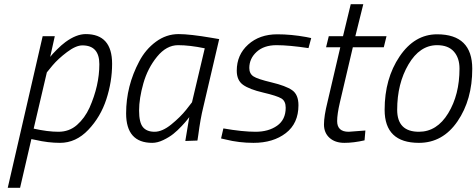

<svg xmlns="http://www.w3.org/2000/svg" viewBox="-20 -673 2278 918"><path d="M390 -510C360 -510 327.7 -497.3 293 -472C280.3 -462.7 266.5 -450.5 251.5 -435.5C236.5 -420.5 226 -409 220 -401L242 -500H184L17 225H76L130 -8L150 -4C190 5.3 229 10 267 10C317.7 10 362.7 -10.7 402 -52C441.3 -93.3 470.2 -142.2 488.5 -198.5C506.8 -254.8 516 -311.3 516 -368C516 -462.7 474 -510 390 -510ZM374 -456C428 -456 455 -426 455 -366C455 -298 439.3 -228.7 408 -158C392.7 -124.7 372.7 -97.2 348 -75.5C323.3 -53.8 293.8 -43 259.5 -43C225.2 -43 185.7 -48 141 -58L204 -327L231 -360C249 -381.3 272.2 -402.7 300.5 -424C328.8 -445.3 353.3 -456 374 -456Z M708 10C724.7 10 742.3 5.5 761 -3.5C779.7 -12.5 795.7 -22.3 809 -33C822.3 -43.7 835.5 -56 848.5 -70C861.5 -84 870.2 -93.8 874.5 -99.5L885 -113C882.3 -99 876 -61 866 1L924 -1L928 -27C934.7 -79 942.7 -123.7 952 -161L1028 -486L993 -492C923 -504 870 -510 834 -510C794.7 -510 758.5 -497.8 725.5 -473.5C692.5 -449.2 666 -418 646 -380C604 -301.3 583 -218.3 583 -131C583 -37 624.7 10 708 10ZM959 -442 898 -184 870 -148C851.3 -124.7 827.7 -101.3 799 -78C770.3 -54.7 743.7 -43 719 -43C694.3 -43 675.8 -50.3 663.5 -65C651.2 -79.7 645 -106.2 645 -144.5C645 -182.8 651.8 -226.2 665.5 -274.5C679.2 -322.8 701 -365.3 731 -402C761 -438.7 794.5 -457 831.5 -457C868.5 -457 911 -452 959 -442Z M1455 -443 1468 -491 1444 -496C1396 -504.7 1350 -509 1306 -509C1249.3 -509 1202.8 -492.7 1166.5 -460C1130.2 -427.3 1112 -385.7 1112 -335C1112 -304.3 1122 -281.8 1142 -267.5C1162 -253.2 1194 -240.8 1238 -230.5C1282 -220.2 1311 -210.8 1325 -202.5C1339 -194.2 1346 -179.3 1346 -158C1346 -120 1332.3 -91.3 1305 -72C1277.7 -52.7 1243.3 -43 1202 -43C1160.7 -43 1109.3 -48.3 1048 -59L1037 -11L1059 -6C1101.7 4.7 1146 10 1192 10C1254.7 10 1306.2 -5.5 1346.5 -36.5C1386.8 -67.5 1407 -112 1407 -170C1407 -204 1396.8 -228 1376.5 -242C1356.2 -256 1323.5 -268.3 1278.5 -279C1233.5 -289.7 1204.5 -299.3 1191.5 -308C1178.5 -316.7 1172 -330 1172 -348C1172 -378 1183.7 -403.7 1207 -425C1230.3 -446.3 1262 -457 1302 -457C1342 -457 1393 -452.3 1455 -443Z M1592 -94C1592 -116 1596.3 -145.7 1605 -183L1667 -447H1815L1828 -500H1679L1717 -653H1657L1620 -500H1552L1539 -447H1607L1546 -186C1534.7 -140.7 1529 -104.7 1529 -78C1529 -51.3 1537.8 -30 1555.5 -14C1573.2 2 1596.8 10 1626.5 10C1656.2 10 1688.3 6 1723 -2L1727 -49L1647 -43C1610.3 -43 1592 -60 1592 -94Z M2070 -509C1998 -509 1938.2 -473.7 1890.5 -403C1842.8 -332.3 1819 -247.3 1819 -148C1819 -42.7 1873.7 10 1983 10C2059 10 2120.5 -24.3 2167.5 -93C2214.5 -161.7 2238 -245.3 2238 -344C2238 -454 2182 -509 2070 -509ZM1983 -43C1913.7 -43 1879 -78 1879 -148C1879 -231.3 1897 -303.7 1933 -365C1969 -426.3 2014.7 -457 2070 -457C2105.3 -457 2132 -446.8 2150 -426.5C2168 -406.2 2177 -379 2177 -345C2177 -261.7 2159 -190.5 2123 -131.5C2087 -72.5 2040.3 -43 1983 -43Z"/></svg>

Font: Titillium Web
Style: Light Italic
Weight: 300
Italic angle: -13°
Version: Version 1.001;PS 57.000;hotconv 1.0.70;makeotf.lib2.5.55311